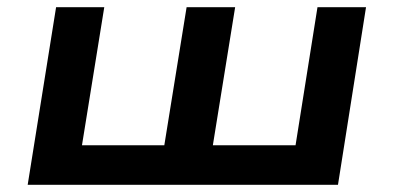

<svg xmlns="http://www.w3.org/2000/svg" viewBox="-20 -514 1095 534"><path d="M57 0 136 -494H270L208 -110H437L499 -494H634L572 -110H802L863 -494H998L920 0Z"/></svg>

Font: Nunito Sans 10pt Expanded
Style: Bold Italic
Weight: 700
Width: 7
Italic angle: -9°
Designer: Vernon Adams
Foundry: Vernon Adams
Version: Version 3.101;gftools[0.9.27]